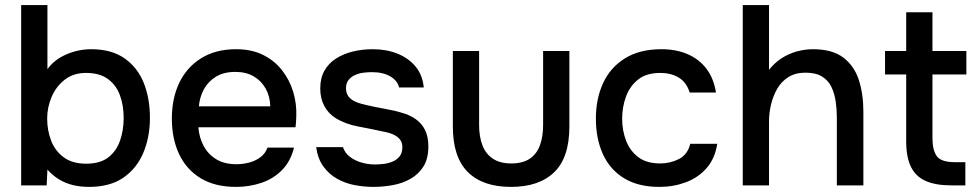

<svg xmlns="http://www.w3.org/2000/svg" viewBox="-20 -727 3835 753"><path d="M329 6Q296 6 266.5 -1Q237 -8 211.5 -23.5Q186 -39 166 -62L163 0H63V-707H166V-456Q194 -494 241 -514Q288 -534 338 -534Q417 -534 468 -498.5Q519 -463 543.5 -402.5Q568 -342 568 -265Q568 -189 542 -127.5Q516 -66 463.5 -30Q411 6 329 6ZM318 -85Q373 -85 405 -110Q437 -135 451 -176Q465 -217 465 -264Q465 -313 450.5 -353Q436 -393 403.5 -417Q371 -441 317 -441Q268 -441 234 -414.5Q200 -388 182.5 -347Q165 -306 165 -262Q165 -216 180.5 -175.5Q196 -135 230 -110Q264 -85 318 -85Z M906 6Q823 6 767 -28Q711 -62 682.5 -122.5Q654 -183 654 -262Q654 -342 683.5 -403Q713 -464 769.5 -499Q826 -534 906 -534Q967 -534 1012 -511.5Q1057 -489 1086.5 -451Q1116 -413 1130 -366.5Q1144 -320 1142 -270Q1142 -259 1141 -249Q1140 -239 1139 -228H758Q761 -188 778.5 -155Q796 -122 828 -102.5Q860 -83 907 -83Q933 -83 957.5 -89.5Q982 -96 1001.5 -110.5Q1021 -125 1029 -148H1133Q1120 -95 1086.5 -60.5Q1053 -26 1005.5 -10Q958 6 906 6ZM760 -310H1040Q1039 -349 1022 -379.5Q1005 -410 975 -427.5Q945 -445 903 -445Q857 -445 826.5 -426Q796 -407 779.5 -376.5Q763 -346 760 -310Z M1445 6Q1408 6 1371 -1Q1334 -8 1302 -26Q1270 -44 1248 -74.5Q1226 -105 1220 -150H1325Q1333 -126 1353.5 -111Q1374 -96 1399.5 -89Q1425 -82 1450 -82Q1465 -82 1483.5 -84Q1502 -86 1519 -93Q1536 -100 1547 -113.5Q1558 -127 1558 -150Q1558 -168 1548.5 -180Q1539 -192 1522.5 -199.5Q1506 -207 1483 -211Q1438 -221 1386.5 -230.5Q1335 -240 1296 -264Q1282 -273 1271 -284.5Q1260 -296 1252 -311Q1244 -326 1240 -343Q1236 -360 1236 -380Q1236 -421 1252.5 -450Q1269 -479 1298 -497.5Q1327 -516 1364 -525Q1401 -534 1442 -534Q1495 -534 1538 -517Q1581 -500 1609 -467Q1637 -434 1642 -384H1545Q1539 -411 1510.5 -427.5Q1482 -444 1439 -444Q1424 -444 1406.5 -442Q1389 -440 1373 -433Q1357 -426 1347 -413.5Q1337 -401 1337 -381Q1337 -362 1346.5 -349Q1356 -336 1374.5 -328Q1393 -320 1417 -315Q1451 -307 1490.5 -300Q1530 -293 1555 -285Q1588 -276 1611.5 -259Q1635 -242 1647.5 -216Q1660 -190 1660 -153Q1660 -105 1641 -74.5Q1622 -44 1590.5 -26Q1559 -8 1520.5 -1Q1482 6 1445 6Z M1984 6Q1873 6 1814.5 -52.5Q1756 -111 1756 -231V-527H1859V-237Q1859 -190 1872.5 -156Q1886 -122 1914 -104Q1942 -86 1985 -86Q2030 -86 2057.5 -104.5Q2085 -123 2097.5 -157Q2110 -191 2110 -237V-527H2213V-231Q2213 -109 2153.5 -51.5Q2094 6 1984 6Z M2566 6Q2483 6 2427.5 -28Q2372 -62 2344.5 -122.5Q2317 -183 2317 -262Q2317 -340 2345.5 -401.5Q2374 -463 2431.5 -498.5Q2489 -534 2574 -534Q2632 -534 2677 -514.5Q2722 -495 2750.5 -457.5Q2779 -420 2788 -364H2685Q2672 -405 2641.5 -423Q2611 -441 2570 -441Q2515 -441 2482.5 -415Q2450 -389 2435 -348Q2420 -307 2420 -262Q2420 -215 2435.5 -175Q2451 -135 2483.5 -110.5Q2516 -86 2569 -86Q2609 -86 2643 -103.5Q2677 -121 2687 -163H2793Q2784 -105 2751 -67.5Q2718 -30 2669.5 -12Q2621 6 2566 6Z M2893 0V-707H2996V-453Q3017 -480 3044.5 -498Q3072 -516 3104 -525Q3136 -534 3168 -534Q3244 -534 3287 -501.5Q3330 -469 3348 -414Q3366 -359 3366 -290V0H3262V-266Q3262 -298 3257.5 -329Q3253 -360 3241 -385.5Q3229 -411 3204.5 -426.5Q3180 -442 3139 -442Q3100 -442 3072.5 -425Q3045 -408 3028.5 -379.5Q3012 -351 3004 -317.5Q2996 -284 2996 -251V0Z M3711 0Q3649 0 3610 -17.5Q3571 -35 3552.5 -73Q3534 -111 3534 -172V-435H3451V-527H3534V-679H3637V-527H3770V-435H3637V-185Q3637 -138 3654 -114.5Q3671 -91 3725 -91H3766V0Z"/></svg>

Font: Onest Medium
Style: Regular
Weight: 500
Designer: Dmitri Voloshin, Andrey Kudryavtsev
Foundry: Dmitri Voloshin, Andrey Kudryavtsev
Version: Version 1.000;gftools[0.9.33]